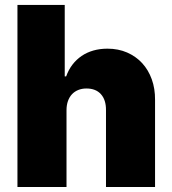

<svg xmlns="http://www.w3.org/2000/svg" viewBox="-20 -747 686 767"><path d="M49.7 -727.3H238.6V-441.8H244.3Q253.6 -468 269.2 -488.5Q284.8 -508.9 305.8 -523.3Q326.7 -537.6 352.8 -545.1Q378.9 -552.6 409.1 -552.6Q452.4 -552.6 487.6 -537.3Q522.7 -522 547.8 -494.9Q572.8 -467.7 586.3 -430.2Q599.8 -392.8 599.4 -348V0H403.4V-306.8Q403.8 -347.7 383.3 -370.6Q362.9 -393.5 325.3 -393.5Q307.5 -393.5 292.8 -387.6Q278.1 -381.7 267.6 -370.6Q257.1 -359.4 251.4 -343.2Q245.7 -327.1 245.7 -306.8V0H49.7Z"/></svg>

Font: Inter P Black
Style: Regular
Weight: 900
Designer: Rasmus Andersson
Foundry: rsms
Version: Version 3.018;git-588b23468